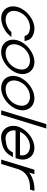

<svg xmlns="http://www.w3.org/2000/svg" viewBox="1292 -2130 861 3484"><g transform="rotate(90 1722.0 -388.5)"><path d="M709.5 -464 726.2 -404H633.2L627.3 -424C612.2 -473 552 -502 475.3 -503C349.9 -503 229.5 -410 188.9 -281C149.5 -152 214.5 -60 339.8 -60C412.6 -61 497.5 -98 543.3 -146L560.1 -165H654.1L598.4 -104C539.9 -40 413.4 19 315.4 20C148.6 20 61 -121 108.9 -281C157.8 -441 333 -583 499.7 -583H500.9C597.2 -582 689.2 -535 709.5 -464Z M714.2 -282C762.8 -441 938.8 -582 1104.7 -583C1271.5 -583 1360.5 -440 1311.2 -282C1262.3 -122 1088 21 920.4 20C753.6 20 665.3 -122 714.2 -282ZM794.2 -282C754.5 -152 820.3 -59 944.8 -60C1070.2 -60 1192.2 -151 1231.2 -282C1270.7 -411 1206.5 -502 1080.3 -503C954.9 -503 833.7 -411 794.2 -282Z M1371.2 -282C1419.8 -441 1595.8 -582 1761.7 -583C1928.5 -583 2017.5 -440 1968.2 -282C1919.3 -122 1745 21 1577.4 20C1410.6 20 1322.3 -122 1371.2 -282ZM1451.2 -282C1411.5 -152 1477.3 -59 1601.8 -60C1727.2 -60 1849.2 -151 1888.2 -282C1927.7 -411 1863.5 -502 1737.3 -503C1611.9 -503 1490.7 -411 1451.2 -282Z M2220 -759 2232.3 -799H2312.3L2300 -759L2074.1 -20L2061.9 20H1981.9L1994.1 -20Z M2372.1 -321H2794.1C2821.7 -411 2763.5 -502 2637.3 -503C2525.2 -503 2420.6 -429.5 2372.1 -321ZM2267.8 -241H2264.7L2276.9 -281L2289.1 -321H2291.7C2354.3 -464.5 2509.8 -582.1 2661.7 -583C2828.5 -583 2910.8 -441 2861.9 -281L2849.7 -241H2809.7H2347.8C2331.7 -130.8 2404.4 -46.6 2514.5 -60H2515.6C2650.2 -75 2691.6 -100 2731.4 -165L2748 -193H2832L2800.1 -141C2747.5 -54 2665.4 2 2502.7 20C2344.4 37.4 2244.9 -94.1 2267.8 -241Z M3111.8 -490C3197.6 -549.8 3306.5 -583 3404.2 -583H3444.2L3419.8 -503H3379.8C3222.3 -503 3095.4 -432.5 3049.7 -286.8L3048.2 -282L3036 -242L2968.1 -20L2955.9 20H2875.9L2888.1 -20L2956 -242L2968.2 -282C2968.6 -283.3 2969 -284.6 2969.4 -285.9L3048 -543L3060.2 -583H3140.2L3128 -543Z"/></g></svg>

Font: Nordica Plus
Style: NordicaClassicLtExtObl
Weight: 300
Version: Version 1.01